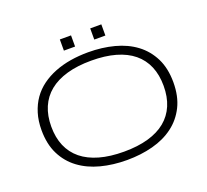

<svg xmlns="http://www.w3.org/2000/svg" viewBox="-138 -984 1259 1166"><g transform="rotate(-20 492.0 -401.0)"><path d="M918 -335Q918 -244.6 885.3 -179Q852.5 -113.3 795.4 -70.6Q738.3 -27.8 660.6 -7.3Q583 13.2 493.2 13.2Q402.8 13.2 324.7 -7.3Q246.6 -27.8 189 -70.6Q131.3 -113.3 98.6 -179Q65.9 -244.6 65.9 -335Q65.9 -395 81.1 -444.1Q96.2 -493.2 123.5 -532Q150.9 -570.8 189.7 -599.1Q228.5 -627.4 276.1 -646.2Q323.7 -665 378.4 -674.1Q433.1 -683.1 493.2 -683.1Q583 -683.1 660.6 -662.6Q738.3 -642.1 795.4 -599.4Q852.5 -556.6 885.3 -491Q918 -425.3 918 -335ZM855 -335Q855 -406.2 831.8 -460.9Q808.6 -515.6 763.2 -553Q717.8 -590.3 650.1 -609.6Q582.5 -628.9 493.2 -628.9Q403.8 -628.9 335.7 -609.4Q267.6 -589.8 221.7 -552.5Q175.8 -515.1 152.3 -460.2Q128.9 -405.3 128.9 -335Q128.9 -263.7 152.3 -209Q175.8 -154.3 221.7 -116.9Q267.6 -79.6 335.7 -60.3Q403.8 -41 493.2 -41Q582.5 -41 650.1 -60.3Q717.8 -79.6 763.2 -116.9Q808.6 -154.3 831.8 -209Q855 -263.7 855 -335ZM358.9 -742.7V-814.9H431.2V-742.7ZM555.2 -742.7V-814.9H627V-742.7Z"/></g></svg>

Font: Syncopate
Style: Regular
Weight: 300
Width: 7
Designer: Astigmatic (AOETI)
Foundry: Astigmatic (AOETI)
Version: Version 001.000